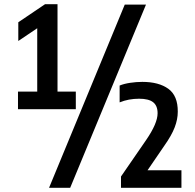

<svg xmlns="http://www.w3.org/2000/svg" viewBox="-20 -830 932 918"><path d="M66 -308V-392H158V-695L67.5 -634V-723.5L195.5 -810H255V-392H342.5V-308ZM214.5 68 576.5 -808H678L315.5 68ZM558.5 68V14L678 -159.5Q733.5 -240 733.5 -288.5Q733.5 -324.5 712.2 -341.2Q691 -358 645 -358Q594.5 -358 552 -340.5V-421Q572.5 -429.5 602 -434Q631.5 -438.5 660.5 -438.5Q739 -438.5 784.8 -405.5Q830.5 -372.5 830 -296Q830 -259.5 815.2 -221Q800.5 -182.5 765.5 -133L685.5 -16H847.5V68Z"/></svg>

Font: Encode Sans Cnd SmBold
Style: Regular
Weight: 600
Width: 3
Designer: Multiple Designers
Foundry: Impallari Type
Version: Version 3.002; ttfautohint (v1.8.3) -l 8 -r 50 -G 200 -x 14 